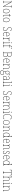

<svg xmlns="http://www.w3.org/2000/svg" viewBox="7562 -8374 1053 16216"><g transform="rotate(90 8088.0 -265.5)"><path d="M45 0V-20H79Q104 -20 116 -26Q128 -32 131.5 -51Q135 -70 135 -108V-606Q135 -645 131.5 -663.5Q128 -682 116 -688Q104 -694 79 -694H45V-714H156L518 -59V-606Q518 -645 514 -663.5Q510 -682 498.5 -688Q487 -694 462 -694H425V-714H631V-694H599Q574 -694 562 -688Q550 -682 546.5 -663.5Q543 -645 543 -606V0H518L160 -648V-108Q160 -70 163.5 -51Q167 -32 179 -26Q191 -20 216 -20H252V0Z M911 10Q825 10 776 -57.5Q727 -125 727 -267Q727 -406 774 -474Q821 -542 915 -542Q1004 -542 1050 -475Q1096 -408 1096 -267Q1096 -124 1049 -57Q1002 10 911 10ZM911 -15Q998 -15 1033 -82.5Q1068 -150 1068 -267Q1068 -394 1032 -455.5Q996 -517 914 -517Q828 -517 791.5 -454.5Q755 -392 755 -267Q755 -146 792.5 -80.5Q830 -15 911 -15Z M1344 10Q1289 10 1265.5 -23.5Q1242 -57 1242 -141V-511H1171V-531Q1209 -532 1228 -552Q1239 -563 1244.5 -588Q1250 -613 1250 -657H1270V-536H1387V-511H1270V-135Q1270 -67 1287.5 -41Q1305 -15 1343 -15Q1369 -15 1396 -20V5Q1382 8 1369 9Q1356 10 1344 10Z M1663 10Q1577 10 1528 -57.5Q1479 -125 1479 -267Q1479 -406 1526 -474Q1573 -542 1667 -542Q1756 -542 1802 -475Q1848 -408 1848 -267Q1848 -124 1801 -57Q1754 10 1663 10ZM1663 -15Q1750 -15 1785 -82.5Q1820 -150 1820 -267Q1820 -394 1784 -455.5Q1748 -517 1666 -517Q1580 -517 1543.5 -454.5Q1507 -392 1507 -267Q1507 -146 1544.5 -80.5Q1582 -15 1663 -15Z M2427 10Q2368 10 2330.5 -10.5Q2293 -31 2275 -62Q2257 -93 2257 -125Q2257 -141 2261.5 -154Q2266 -167 2277 -167Q2278 -97 2315.5 -56Q2353 -15 2427 -15Q2498 -15 2531.5 -55.5Q2565 -96 2565 -166Q2565 -210 2550.5 -241Q2536 -272 2503.5 -298.5Q2471 -325 2418 -356Q2372 -383 2341 -409.5Q2310 -436 2294 -472Q2278 -508 2278 -561Q2278 -606 2297.5 -643Q2317 -680 2353 -702Q2389 -724 2438 -724Q2482 -724 2515 -708.5Q2548 -693 2566 -667.5Q2584 -642 2584 -614Q2584 -574 2563 -574Q2563 -636 2530.5 -667.5Q2498 -699 2438 -699Q2372 -699 2339 -657.5Q2306 -616 2306 -555Q2306 -511 2320.5 -481.5Q2335 -452 2362.5 -429Q2390 -406 2431 -381Q2473 -355 2510 -328.5Q2547 -302 2570 -265Q2593 -228 2593 -170Q2593 -89 2551.5 -39.5Q2510 10 2427 10Z M2886 10Q2800 10 2750 -60.5Q2700 -131 2700 -262Q2700 -403 2746 -472.5Q2792 -542 2877 -542Q2955 -542 2998 -475Q3041 -408 3041 -290V-274H2729Q2728 -144 2771.5 -79.5Q2815 -15 2886 -15Q2938 -15 2969.5 -41Q3001 -67 3017 -102Q3026 -96 3026 -82Q3026 -66 3010 -44Q2994 -22 2962.5 -6Q2931 10 2886 10ZM3013 -298Q3012 -396 2978.5 -456.5Q2945 -517 2876 -517Q2802 -517 2768 -457.5Q2734 -398 2730 -298Z M3135 0V-20H3150Q3180 -20 3194 -24Q3208 -28 3212.5 -44.5Q3217 -61 3217 -97V-441Q3217 -476 3212.5 -492Q3208 -508 3192.5 -512Q3177 -516 3142 -516H3130V-536H3241L3244 -428H3246Q3256 -455 3272.5 -482Q3289 -509 3313.5 -526.5Q3338 -544 3374 -544Q3411 -544 3431 -525Q3451 -506 3451 -479Q3451 -464 3446 -453.5Q3441 -443 3430 -443Q3430 -481 3416.5 -500Q3403 -519 3369 -519Q3332 -519 3303.5 -484Q3275 -449 3260 -394Q3245 -339 3245 -280V-97Q3245 -61 3249 -44.5Q3253 -28 3267.5 -24Q3282 -20 3312 -20H3338V0Z M3599 -658Q3588 -658 3582 -666Q3576 -674 3576 -698Q3576 -721 3582 -729.5Q3588 -738 3599 -738Q3610 -738 3616 -729.5Q3622 -721 3622 -698Q3622 -674 3616 -666Q3610 -658 3599 -658ZM3492 0V-20H3517Q3551 -20 3566.5 -24Q3582 -28 3586 -44Q3590 -60 3590 -95V-438Q3590 -474 3586 -490.5Q3582 -507 3568 -511.5Q3554 -516 3525 -516H3511V-536H3618V-95Q3618 -60 3622 -44Q3626 -28 3641.5 -24Q3657 -20 3691 -20H3715V0Z M3755 0V-20H3781Q3809 -20 3822.5 -24.5Q3836 -29 3840 -46Q3844 -63 3844 -100V-511H3758V-536H3844V-600Q3844 -684 3881 -728Q3918 -772 3984 -772Q4028 -772 4053.5 -750Q4079 -728 4079 -697Q4079 -678 4072 -668Q4065 -658 4057 -658Q4057 -697 4042.5 -722Q4028 -747 3983 -747Q3927 -747 3899.5 -706.5Q3872 -666 3872 -600V-536H4004V-511H3872V-100Q3872 -63 3876 -46Q3880 -29 3893.5 -24.5Q3907 -20 3935 -20H3983V0Z M4348 0V-20H4380Q4405 -20 4417 -26Q4429 -32 4432.5 -51Q4436 -70 4436 -109V-606Q4436 -645 4432.5 -663.5Q4429 -682 4417 -688Q4405 -694 4380 -694H4348V-714H4566Q4670 -714 4719 -673Q4768 -632 4768 -542Q4768 -488 4752 -455Q4736 -422 4711 -404.5Q4686 -387 4657 -380V-378Q4721 -372 4758 -328Q4795 -284 4795 -196Q4795 -95 4744.5 -47.5Q4694 0 4593 0ZM4564 -388Q4631 -388 4669.5 -407Q4708 -426 4724 -460.5Q4740 -495 4740 -543Q4740 -616 4700.5 -652.5Q4661 -689 4565 -689H4464V-388ZM4590 -25Q4687 -25 4727.5 -68.5Q4768 -112 4768 -195Q4768 -279 4730.5 -321Q4693 -363 4591 -363H4464V-25Z M5114 10Q5028 10 4978 -60.5Q4928 -131 4928 -262Q4928 -403 4974 -472.5Q5020 -542 5105 -542Q5183 -542 5226 -475Q5269 -408 5269 -290V-274H4957Q4956 -144 4999.5 -79.5Q5043 -15 5114 -15Q5166 -15 5197.5 -41Q5229 -67 5245 -102Q5254 -96 5254 -82Q5254 -66 5238 -44Q5222 -22 5190.5 -6Q5159 10 5114 10ZM5241 -298Q5240 -396 5206.5 -456.5Q5173 -517 5104 -517Q5030 -517 4996 -457.5Q4962 -398 4958 -298Z M5353 0V-20H5371Q5405 -20 5420.5 -24Q5436 -28 5440 -44Q5444 -60 5444 -95V-442Q5444 -476 5440 -492Q5436 -508 5421.5 -512Q5407 -516 5377 -516H5358V-536H5468L5471 -453H5474Q5500 -500 5535 -521Q5570 -542 5622 -542Q5702 -542 5738 -497Q5774 -452 5774 -359V-95Q5774 -60 5778 -44Q5782 -28 5797.5 -24Q5813 -20 5846 -20H5857V0H5746V-365Q5746 -432 5718.5 -474.5Q5691 -517 5623 -517Q5569 -517 5536 -493Q5503 -469 5487.5 -427.5Q5472 -386 5472 -334V-95Q5472 -60 5476 -44Q5480 -28 5495.5 -24Q5511 -20 5545 -20H5557V0Z M6101 241Q6014 241 5970 198Q5926 155 5926 83Q5926 40 5942.5 10Q5959 -20 5984 -38Q6009 -56 6033 -62Q6015 -69 6002 -85.5Q5989 -102 5989 -131Q5989 -159 6004.5 -181.5Q6020 -204 6032 -215Q5995 -235 5977.5 -277Q5960 -319 5960 -367Q5960 -449 5999.5 -495.5Q6039 -542 6111 -542Q6144 -542 6169 -531Q6194 -520 6210 -504Q6223 -520 6242.5 -538.5Q6262 -557 6288 -557Q6311 -557 6321.5 -544Q6332 -531 6332 -513Q6332 -476 6311 -476Q6311 -504 6306 -516.5Q6301 -529 6287 -529Q6269 -529 6255.5 -517.5Q6242 -506 6225 -485Q6237 -466 6245.5 -436Q6254 -406 6254 -363Q6254 -287 6218 -241.5Q6182 -196 6111 -196Q6100 -196 6080.5 -198.5Q6061 -201 6054 -205Q6038 -191 6027 -172.5Q6016 -154 6016 -126Q6016 -94 6041 -82.5Q6066 -71 6102 -71H6167Q6236 -71 6269.5 -35.5Q6303 0 6303 66Q6303 145 6251.5 193Q6200 241 6101 241ZM6108 -221Q6165 -221 6195.5 -254.5Q6226 -288 6226 -365Q6226 -447 6195.5 -482Q6165 -517 6108 -517Q6055 -517 6021.5 -481Q5988 -445 5988 -364Q5988 -291 6020.5 -256Q6053 -221 6108 -221ZM6104 216Q6191 216 6233 176Q6275 136 6275 66Q6275 6 6247.5 -20Q6220 -46 6161 -46H6083Q6028 -46 5991 -13Q5954 20 5954 83Q5954 119 5968 149Q5982 179 6014.5 197.5Q6047 216 6104 216Z M6530 10Q6474 10 6437 -28Q6400 -66 6400 -146Q6400 -224 6451.5 -261.5Q6503 -299 6613 -303L6688 -306V-371Q6688 -417 6679 -450Q6670 -483 6644.5 -500Q6619 -517 6572 -517Q6508 -517 6483.5 -486Q6459 -455 6459 -395Q6438 -395 6438 -440Q6438 -464 6450.5 -487.5Q6463 -511 6492.5 -526.5Q6522 -542 6572 -542Q6649 -542 6682.5 -500.5Q6716 -459 6716 -379V-107Q6716 -70 6720 -51.5Q6724 -33 6735.5 -26.5Q6747 -20 6771 -20H6776V0H6695L6690 -99H6688Q6676 -75 6656 -49.5Q6636 -24 6605 -7Q6574 10 6530 10ZM6533 -15Q6578 -15 6613 -39.5Q6648 -64 6668 -101.5Q6688 -139 6688 -178V-283L6611 -280Q6508 -277 6468 -241.5Q6428 -206 6428 -145Q6428 -92 6452.5 -53.5Q6477 -15 6533 -15Z M6830 0V-20H6850Q6887 -20 6903 -24Q6919 -28 6923 -43.5Q6927 -59 6927 -94V-662Q6927 -699 6923 -715.5Q6919 -732 6904.5 -736Q6890 -740 6860 -740H6830V-760H6955V-94Q6955 -59 6959 -43.5Q6963 -28 6979.5 -24Q6996 -20 7032 -20H7053V0Z M7195 -658Q7184 -658 7178 -666Q7172 -674 7172 -698Q7172 -721 7178 -729.5Q7184 -738 7195 -738Q7206 -738 7212 -729.5Q7218 -721 7218 -698Q7218 -674 7212 -666Q7206 -658 7195 -658ZM7088 0V-20H7113Q7147 -20 7162.5 -24Q7178 -28 7182 -44Q7186 -60 7186 -95V-438Q7186 -474 7182 -490.5Q7178 -507 7164 -511.5Q7150 -516 7121 -516H7107V-536H7214V-95Q7214 -60 7218 -44Q7222 -28 7237.5 -24Q7253 -20 7287 -20H7311V0Z M7838 10Q7779 10 7741.5 -10.5Q7704 -31 7686 -62Q7668 -93 7668 -125Q7668 -141 7672.5 -154Q7677 -167 7688 -167Q7689 -97 7726.5 -56Q7764 -15 7838 -15Q7909 -15 7942.5 -55.5Q7976 -96 7976 -166Q7976 -210 7961.5 -241Q7947 -272 7914.5 -298.5Q7882 -325 7829 -356Q7783 -383 7752 -409.5Q7721 -436 7705 -472Q7689 -508 7689 -561Q7689 -606 7708.5 -643Q7728 -680 7764 -702Q7800 -724 7849 -724Q7893 -724 7926 -708.5Q7959 -693 7977 -667.5Q7995 -642 7995 -614Q7995 -574 7974 -574Q7974 -636 7941.5 -667.5Q7909 -699 7849 -699Q7783 -699 7750 -657.5Q7717 -616 7717 -555Q7717 -511 7731.5 -481.5Q7746 -452 7773.5 -429Q7801 -406 7842 -381Q7884 -355 7921 -328.5Q7958 -302 7981 -265Q8004 -228 8004 -170Q8004 -89 7962.5 -39.5Q7921 10 7838 10Z M8297 10Q8211 10 8161 -60.5Q8111 -131 8111 -262Q8111 -403 8157 -472.5Q8203 -542 8288 -542Q8366 -542 8409 -475Q8452 -408 8452 -290V-274H8140Q8139 -144 8182.5 -79.5Q8226 -15 8297 -15Q8349 -15 8380.5 -41Q8412 -67 8428 -102Q8437 -96 8437 -82Q8437 -66 8421 -44Q8405 -22 8373.5 -6Q8342 10 8297 10ZM8424 -298Q8423 -396 8389.5 -456.5Q8356 -517 8287 -517Q8213 -517 8179 -457.5Q8145 -398 8141 -298Z M8536 0V-20H8554Q8589 -20 8604 -24Q8619 -28 8623 -44Q8627 -60 8627 -95V-438Q8627 -474 8623 -490.5Q8619 -507 8605.5 -511.5Q8592 -516 8562 -516H8551V-536H8651L8654 -446H8658Q8676 -495 8712 -518.5Q8748 -542 8797 -542Q8856 -542 8884.5 -514Q8913 -486 8924 -443H8927Q8943 -487 8978.5 -514.5Q9014 -542 9071 -542Q9143 -542 9177.5 -496.5Q9212 -451 9212 -362V-93Q9212 -59 9216 -43.5Q9220 -28 9235.5 -24Q9251 -20 9285 -20H9292V0H9184V-365Q9184 -438 9157.5 -478Q9131 -518 9070 -518Q9021 -518 8991 -495Q8961 -472 8947 -433.5Q8933 -395 8933 -349V-95Q8933 -60 8937 -44Q8941 -28 8956.5 -24Q8972 -20 9006 -20H9016V0H8905V-365Q8905 -440 8879.5 -478.5Q8854 -517 8792 -517Q8745 -517 8715 -491.5Q8685 -466 8670 -424Q8655 -382 8655 -334V-95Q8655 -60 8659 -44Q8663 -28 8678.5 -24Q8694 -20 8730 -20H8743V0Z M9452 -658Q9441 -658 9435 -666Q9429 -674 9429 -698Q9429 -721 9435 -729.5Q9441 -738 9452 -738Q9463 -738 9469 -729.5Q9475 -721 9475 -698Q9475 -674 9469 -666Q9463 -658 9452 -658ZM9345 0V-20H9370Q9404 -20 9419.5 -24Q9435 -28 9439 -44Q9443 -60 9443 -95V-438Q9443 -474 9439 -490.5Q9435 -507 9421 -511.5Q9407 -516 9378 -516H9364V-536H9471V-95Q9471 -60 9475 -44Q9479 -28 9494.5 -24Q9510 -20 9544 -20H9568V0Z M9873 10Q9792 10 9737 -35Q9682 -80 9654.5 -163Q9627 -246 9627 -358Q9627 -529 9690 -626.5Q9753 -724 9874 -724Q9935 -724 9974 -707.5Q10013 -691 10031.5 -665Q10050 -639 10050 -611Q10050 -567 10029 -567Q10029 -629 9995 -664Q9961 -699 9870 -699Q9799 -699 9751 -656Q9703 -613 9679 -536.5Q9655 -460 9655 -358Q9655 -255 9679 -178Q9703 -101 9751 -58Q9799 -15 9873 -15Q9940 -15 9977 -43Q10014 -71 10031 -111Q10044 -104 10044 -85Q10044 -72 10025 -49.5Q10006 -27 9967.5 -8.5Q9929 10 9873 10Z M10323 10Q10237 10 10188 -57.5Q10139 -125 10139 -267Q10139 -406 10186 -474Q10233 -542 10327 -542Q10416 -542 10462 -475Q10508 -408 10508 -267Q10508 -124 10461 -57Q10414 10 10323 10ZM10323 -15Q10410 -15 10445 -82.5Q10480 -150 10480 -267Q10480 -394 10444 -455.5Q10408 -517 10326 -517Q10240 -517 10203.5 -454.5Q10167 -392 10167 -267Q10167 -146 10204.5 -80.5Q10242 -15 10323 -15Z M10601 0V-20H10619Q10653 -20 10668.5 -24Q10684 -28 10688 -44Q10692 -60 10692 -95V-442Q10692 -476 10688 -492Q10684 -508 10669.5 -512Q10655 -516 10625 -516H10606V-536H10716L10719 -453H10722Q10748 -500 10783 -521Q10818 -542 10870 -542Q10950 -542 10986 -497Q11022 -452 11022 -359V-95Q11022 -60 11026 -44Q11030 -28 11045.5 -24Q11061 -20 11094 -20H11105V0H10994V-365Q10994 -432 10966.5 -474.5Q10939 -517 10871 -517Q10817 -517 10784 -493Q10751 -469 10735.5 -427.5Q10720 -386 10720 -334V-95Q10720 -60 10724 -44Q10728 -28 10743.5 -24Q10759 -20 10793 -20H10805V0Z M11371 10Q11287 10 11239 -57.5Q11191 -125 11191 -267Q11191 -408 11236 -475.5Q11281 -543 11367 -543Q11427 -543 11465 -516Q11503 -489 11523 -442H11527Q11525 -469 11524 -494.5Q11523 -520 11523 -543V-660Q11523 -698 11519 -714.5Q11515 -731 11501.5 -735.5Q11488 -740 11458 -740H11441V-760H11551V-91Q11551 -58 11555.5 -43Q11560 -28 11575 -24Q11590 -20 11623 -20H11637V0H11527L11523 -105H11521Q11501 -54 11465.5 -22Q11430 10 11371 10ZM11367 -14Q11446 -15 11485 -81.5Q11524 -148 11524 -265Q11524 -389 11491 -453.5Q11458 -518 11370 -518Q11292 -518 11255.5 -455.5Q11219 -393 11219 -264Q11219 -139 11260 -76Q11301 -13 11367 -14Z M11897 10Q11811 10 11761 -60.5Q11711 -131 11711 -262Q11711 -403 11757 -472.5Q11803 -542 11888 -542Q11966 -542 12009 -475Q12052 -408 12052 -290V-274H11740Q11739 -144 11782.5 -79.5Q11826 -15 11897 -15Q11949 -15 11980.5 -41Q12012 -67 12028 -102Q12037 -96 12037 -82Q12037 -66 12021 -44Q12005 -22 11973.5 -6Q11942 10 11897 10ZM12024 -298Q12023 -396 11989.5 -456.5Q11956 -517 11887 -517Q11813 -517 11779 -457.5Q11745 -398 11741 -298Z M12136 0V-20H12154Q12188 -20 12203.5 -24Q12219 -28 12223 -44Q12227 -60 12227 -95V-442Q12227 -476 12223 -492Q12219 -508 12204.5 -512Q12190 -516 12160 -516H12141V-536H12251L12254 -453H12257Q12283 -500 12318 -521Q12353 -542 12405 -542Q12485 -542 12521 -497Q12557 -452 12557 -359V-95Q12557 -60 12561 -44Q12565 -28 12580.5 -24Q12596 -20 12629 -20H12640V0H12529V-365Q12529 -432 12501.5 -474.5Q12474 -517 12406 -517Q12352 -517 12319 -493Q12286 -469 12270.5 -427.5Q12255 -386 12255 -334V-95Q12255 -60 12259 -44Q12263 -28 12278.5 -24Q12294 -20 12328 -20H12340V0Z M12852 10Q12802 10 12773.5 -7Q12745 -24 12733 -48Q12721 -72 12721 -94Q12721 -138 12742 -138Q12742 -80 12765.5 -47.5Q12789 -15 12852 -15Q12906 -15 12934.5 -47.5Q12963 -80 12963 -131Q12963 -154 12956 -174Q12949 -194 12929.5 -213.5Q12910 -233 12871 -255Q12820 -285 12790 -309.5Q12760 -334 12747.5 -360Q12735 -386 12735 -422Q12735 -475 12769 -508.5Q12803 -542 12862 -542Q12921 -542 12949.5 -512.5Q12978 -483 12978 -447Q12978 -405 12957 -405Q12957 -466 12932 -491.5Q12907 -517 12860 -517Q12809 -517 12786 -489Q12763 -461 12763 -421Q12763 -376 12792 -345.5Q12821 -315 12878 -283Q12924 -257 12948.5 -233Q12973 -209 12982 -184Q12991 -159 12991 -129Q12991 -66 12952.5 -28Q12914 10 12852 10Z M13282 10Q13196 10 13146 -60.5Q13096 -131 13096 -262Q13096 -403 13142 -472.5Q13188 -542 13273 -542Q13351 -542 13394 -475Q13437 -408 13437 -290V-274H13125Q13124 -144 13167.5 -79.5Q13211 -15 13282 -15Q13334 -15 13365.5 -41Q13397 -67 13413 -102Q13422 -96 13422 -82Q13422 -66 13406 -44Q13390 -22 13358.5 -6Q13327 10 13282 10ZM13409 -298Q13408 -396 13374.5 -456.5Q13341 -517 13272 -517Q13198 -517 13164 -457.5Q13130 -398 13126 -298Z M13727 10Q13643 10 13595 -57.5Q13547 -125 13547 -267Q13547 -408 13592 -475.5Q13637 -543 13723 -543Q13783 -543 13821 -516Q13859 -489 13879 -442H13883Q13881 -469 13880 -494.5Q13879 -520 13879 -543V-660Q13879 -698 13875 -714.5Q13871 -731 13857.5 -735.5Q13844 -740 13814 -740H13797V-760H13907V-91Q13907 -58 13911.5 -43Q13916 -28 13931 -24Q13946 -20 13979 -20H13993V0H13883L13879 -105H13877Q13857 -54 13821.5 -22Q13786 10 13727 10ZM13723 -14Q13802 -15 13841 -81.5Q13880 -148 13880 -265Q13880 -389 13847 -453.5Q13814 -518 13726 -518Q13648 -518 13611.5 -455.5Q13575 -393 13575 -264Q13575 -139 13616 -76Q13657 -13 13723 -14Z M14426 0V-20H14480Q14505 -20 14517 -26Q14529 -32 14532.5 -51Q14536 -70 14536 -108V-689H14406Q14367 -689 14357 -675Q14347 -661 14345 -620L14343 -563H14323L14328 -714H14775L14780 -563H14760L14757 -620Q14755 -661 14745.5 -675Q14736 -689 14697 -689H14564V-108Q14564 -70 14567.5 -51Q14571 -32 14583 -26Q14595 -20 14620 -20H14673V0Z M14825 0V-20H14844Q14878 -20 14893.5 -24Q14909 -28 14913 -44Q14917 -60 14917 -95V-663Q14917 -698 14913 -714.5Q14909 -731 14895.5 -735.5Q14882 -740 14854 -740H14832V-760H14945V-487Q14945 -462 14942 -441H14944Q14953 -466 14971.5 -489Q14990 -512 15020.5 -527Q15051 -542 15097 -542Q15168 -542 15206.5 -499Q15245 -456 15245 -363V-94Q15245 -60 15249 -44.5Q15253 -29 15268 -24.5Q15283 -20 15316 -20H15330V0H15217V-361Q15217 -440 15188.5 -478.5Q15160 -517 15094 -517Q15025 -517 14985 -473Q14945 -429 14945 -334V-95Q14945 -60 14949 -44Q14953 -28 14968.5 -24Q14984 -20 15018 -20H15032V0Z M15489 -658Q15478 -658 15472 -666Q15466 -674 15466 -698Q15466 -721 15472 -729.5Q15478 -738 15489 -738Q15500 -738 15506 -729.5Q15512 -721 15512 -698Q15512 -674 15506 -666Q15500 -658 15489 -658ZM15382 0V-20H15407Q15441 -20 15456.5 -24Q15472 -28 15476 -44Q15480 -60 15480 -95V-438Q15480 -474 15476 -490.5Q15472 -507 15458 -511.5Q15444 -516 15415 -516H15401V-536H15508V-95Q15508 -60 15512 -44Q15516 -28 15531.5 -24Q15547 -20 15581 -20H15605V0Z M15646 0V-20H15664Q15698 -20 15713.5 -24Q15729 -28 15733 -44Q15737 -60 15737 -95V-442Q15737 -476 15733 -492Q15729 -508 15714.5 -512Q15700 -516 15670 -516H15651V-536H15761L15764 -453H15767Q15793 -500 15828 -521Q15863 -542 15915 -542Q15995 -542 16031 -497Q16067 -452 16067 -359V-95Q16067 -60 16071 -44Q16075 -28 16090.5 -24Q16106 -20 16139 -20H16150V0H16039V-365Q16039 -432 16011.5 -474.5Q15984 -517 15916 -517Q15862 -517 15829 -493Q15796 -469 15780.5 -427.5Q15765 -386 15765 -334V-95Q15765 -60 15769 -44Q15773 -28 15788.5 -24Q15804 -20 15838 -20H15850V0Z"/></g></svg>

Font: Noto Serif Bengali SemiCondensed Thin
Style: Regular
Weight: 100
Width: 4
Designer: Juan Bruce, Universal Thirst, Indian Type Foundry and the Monotype Design Team.
Foundry: Monotype Imaging Inc.
Version: Version 2.003; ttfautohint (v1.8.4.7-5d5b)